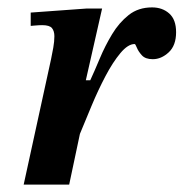

<svg xmlns="http://www.w3.org/2000/svg" viewBox="-20 -499 496 519"><path d="M167 0H44L118 -339Q121 -353 124 -370Q127 -387 127 -401Q127 -415 120.5 -423Q114 -431 94 -431Q86 -431 74.5 -430Q63 -429 63 -429V-465L215 -476H256L212 -282H224Q236 -308 250 -341.5Q264 -375 283 -406.5Q302 -438 328 -458.5Q354 -479 391 -479Q419 -479 437.5 -462.5Q456 -446 456 -412Q456 -376 436 -357.5Q416 -339 393 -339Q373 -339 363.5 -349.5Q354 -360 350 -370Q346 -380 344 -380Q326 -380 305.5 -355.5Q285 -331 265 -293Q245 -255 227.5 -213Q210 -171 196 -137Z"/></svg>

Font: STIX Two Text SemiBold
Style: Italic
Weight: 600
Italic angle: -12°
Designer: Ross Mills, John Hudson & Paul Hanslow, Tiro Typeworks Ltd; with prior portions MicroPress Inc. and Coen Hoffman, Elsevi
Foundry: Tiro Typeworks Ltd
Version: Version 2.13 b171